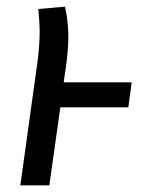

<svg xmlns="http://www.w3.org/2000/svg" viewBox="-20 -556 429 576"><path d="M365 -234H161L128 0H41L91 -360Q99 -415 99 -462Q99 -487 95 -529L175 -536Q185 -492 185 -446Q185 -406 178 -357L171 -309H375Z"/></svg>

Font: Fira Sans Compressed
Style: Italic
Weight: 400
Width: 1
Italic angle: -8°
Designer: bBox Type GmbH & Carrois Corporate GbR & Edenspiekermann AG
Foundry: bBox Type GmbH & Carrois Corporate GbR & Edenspiekermann AG
Version: Version 4.301